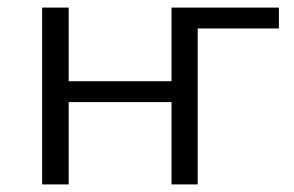

<svg xmlns="http://www.w3.org/2000/svg" viewBox="-20 -486 776 506"><path d="M715 -411H501V0H432V-217H161V0H91V-466H161V-272H432V-466H715Z"/></svg>

Font: Ysabeau SC
Style: Regular
Weight: 400
Designer: Christian Thalmann (Catharsis Fonts)
Version: Version 0.003